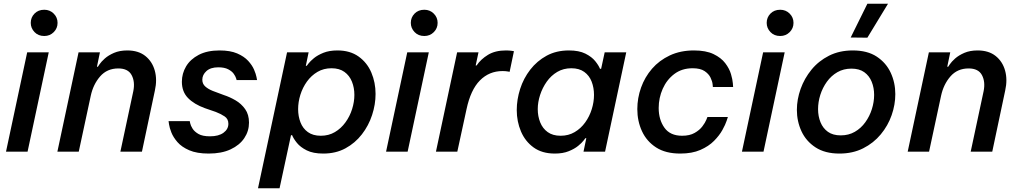

<svg xmlns="http://www.w3.org/2000/svg" viewBox="-20 -809 5436 1024"><path d="M216 -617Q184 -617 164 -638Q144 -659 144 -687Q144 -716 164 -736.5Q184 -757 216 -757Q246 -757 266.5 -736.5Q287 -716 287 -687Q287 -658 266.5 -637.5Q246 -617 216 -617ZM12 0 125 -530H240L127 0Z M286 0 399 -530H513L497 -453H502Q502 -453 511 -466.5Q520 -480 539 -497Q558 -514 588 -527Q618 -540 659 -540Q718 -540 755 -510.5Q792 -481 805.5 -432.5Q819 -384 806 -326L737 0H622L691 -323Q701 -373 682 -408.5Q663 -444 611 -444Q551 -444 514 -401.5Q477 -359 464 -298L400 0Z M1093 10Q1030 10 989.5 -7.5Q949 -25 926.5 -51Q904 -77 894 -102.5Q884 -128 881.5 -145.5Q879 -163 879 -163H992Q992 -163 994.5 -151Q997 -139 1007 -123Q1017 -107 1038.5 -94.5Q1060 -82 1100 -82Q1146 -82 1172 -101Q1198 -120 1198 -149Q1198 -175 1177.5 -188.5Q1157 -202 1131 -212L1073 -232Q1015 -253 982.5 -286.5Q950 -320 950 -373Q950 -417 972.5 -455Q995 -493 1040 -516.5Q1085 -540 1151 -540Q1208 -540 1245 -524Q1282 -508 1303.5 -484.5Q1325 -461 1335 -437.5Q1345 -414 1348 -398Q1351 -382 1351 -382H1242Q1242 -382 1239 -392Q1236 -402 1226.5 -415.5Q1217 -429 1197 -439.5Q1177 -450 1144 -450Q1103 -450 1081 -430Q1059 -410 1059 -384Q1059 -362 1074.5 -348Q1090 -334 1115 -324L1174 -302Q1205 -292 1236 -274Q1267 -256 1287.5 -227Q1308 -198 1308 -155Q1308 -110 1283 -72.5Q1258 -35 1210 -12.5Q1162 10 1093 10Z M1356 195 1511 -530H1626L1611 -458H1616Q1616 -458 1625.5 -470.5Q1635 -483 1654.5 -499Q1674 -515 1705 -527.5Q1736 -540 1780 -540Q1847 -540 1892.5 -507.5Q1938 -475 1960.5 -422Q1983 -369 1983 -308Q1983 -252 1964.5 -195.5Q1946 -139 1910 -92.5Q1874 -46 1822.5 -18Q1771 10 1704 10Q1650 10 1616 -7Q1582 -24 1563.5 -47Q1545 -70 1538 -88H1532L1471 195ZM1570 -227Q1570 -189 1582.5 -156.5Q1595 -124 1622 -104.5Q1649 -85 1691 -85Q1733 -85 1766 -104.5Q1799 -124 1822.5 -156.5Q1846 -189 1858 -227.5Q1870 -266 1870 -303Q1870 -341 1857 -373.5Q1844 -406 1817 -425.5Q1790 -445 1748 -445Q1706 -445 1673 -425.5Q1640 -406 1617 -374Q1594 -342 1582 -303.5Q1570 -265 1570 -227Z M2243 -617Q2211 -617 2191 -638Q2171 -659 2171 -687Q2171 -716 2191 -736.5Q2211 -757 2243 -757Q2273 -757 2293.5 -736.5Q2314 -716 2314 -687Q2314 -658 2293.5 -637.5Q2273 -617 2243 -617ZM2039 0 2152 -530H2267L2154 0Z M2305 0 2418 -530H2532L2517 -460H2522Q2544 -493 2582.5 -516.5Q2621 -540 2678 -540Q2696 -540 2708.5 -538Q2721 -536 2721 -536L2698 -426Q2698 -426 2687 -428Q2676 -430 2660 -430Q2589 -430 2539.5 -380Q2490 -330 2468 -226L2419 0Z M3014 -540Q3068 -540 3102 -523Q3136 -506 3154.5 -483Q3173 -460 3180 -442H3186L3205 -530H3320L3207 0H3092L3107 -72H3102Q3102 -72 3092.5 -59.5Q3083 -47 3063.5 -31Q3044 -15 3013 -2.5Q2982 10 2939 10Q2871 10 2826 -22.5Q2781 -55 2758.5 -108Q2736 -161 2736 -222Q2736 -278 2754 -334.5Q2772 -391 2808 -437.5Q2844 -484 2895.5 -512Q2947 -540 3014 -540ZM3027 -445Q2985 -445 2952 -425.5Q2919 -406 2896 -373.5Q2873 -341 2860.5 -302.5Q2848 -264 2848 -227Q2848 -189 2861 -156.5Q2874 -124 2901 -104.5Q2928 -85 2970 -85Q3012 -85 3045 -104.5Q3078 -124 3101 -156Q3124 -188 3136 -226.5Q3148 -265 3148 -303Q3148 -341 3135.5 -373.5Q3123 -406 3096 -425.5Q3069 -445 3027 -445Z M3608 10Q3530 10 3479.5 -22.5Q3429 -55 3404 -109Q3379 -163 3379 -227Q3379 -286 3399 -342Q3419 -398 3457.5 -442.5Q3496 -487 3552.5 -513.5Q3609 -540 3681 -540Q3745 -540 3785.5 -520.5Q3826 -501 3848 -472Q3870 -443 3878.5 -414Q3887 -385 3888.5 -365Q3890 -345 3890 -345H3782Q3782 -345 3780.5 -360Q3779 -375 3769.5 -395Q3760 -415 3737.5 -430Q3715 -445 3674 -445Q3617 -445 3576.5 -414.5Q3536 -384 3514.5 -335.5Q3493 -287 3493 -233Q3493 -171 3523.5 -128Q3554 -85 3618 -85Q3658 -85 3684.5 -100Q3711 -115 3726 -135Q3741 -155 3747 -170Q3753 -185 3753 -185H3862Q3862 -185 3855.5 -165Q3849 -145 3833 -116Q3817 -87 3788.5 -58Q3760 -29 3715.5 -9.5Q3671 10 3608 10Z M4141 -617Q4109 -617 4089 -638Q4069 -659 4069 -687Q4069 -716 4089 -736.5Q4109 -757 4141 -757Q4171 -757 4191.5 -736.5Q4212 -716 4212 -687Q4212 -658 4191.5 -637.5Q4171 -617 4141 -617ZM3937 0 4050 -530H4165L4052 0Z M4606 -608 4517 -609 4606 -789H4716ZM4457 10Q4380 10 4329.5 -23Q4279 -56 4254.5 -109Q4230 -162 4230 -223Q4230 -279 4250 -335Q4270 -391 4308 -437.5Q4346 -484 4401.5 -512Q4457 -540 4528 -540Q4606 -540 4656 -507Q4706 -474 4730.5 -421Q4755 -368 4755 -307Q4755 -251 4735.5 -195Q4716 -139 4677.5 -92.5Q4639 -46 4583.5 -18Q4528 10 4457 10ZM4464 -87Q4506 -87 4539 -106Q4572 -125 4595 -157Q4618 -189 4630 -227Q4642 -265 4642 -303Q4642 -341 4629 -373Q4616 -405 4589.5 -424Q4563 -443 4521 -443Q4479 -443 4446 -424Q4413 -405 4390 -373Q4367 -341 4355 -303Q4343 -265 4343 -227Q4343 -189 4356 -157Q4369 -125 4395.5 -106Q4422 -87 4464 -87Z M4821 0 4934 -530H5048L5032 -453H5037Q5037 -453 5046 -466.5Q5055 -480 5074 -497Q5093 -514 5123 -527Q5153 -540 5194 -540Q5253 -540 5290 -510.5Q5327 -481 5340.5 -432.5Q5354 -384 5341 -326L5272 0H5157L5226 -323Q5236 -373 5217 -408.5Q5198 -444 5146 -444Q5086 -444 5049 -401.5Q5012 -359 4999 -298L4935 0Z"/></svg>

Font: Be Vietnam Pro Medium
Style: Italic
Weight: 500
Italic angle: -12°
Designer: Lam Bao, Tony Le, Vietanh Nguyen
Foundry: Yellow Type Foundry
Version: Version 1.002; ttfautohint (v1.8.3)